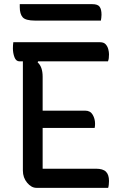

<svg xmlns="http://www.w3.org/2000/svg" viewBox="-20 -903 590 923"><path d="M155 0Q131 0 110.5 -24.5Q90 -49 90 -83V-608H74Q57 -608 49.5 -628Q42 -648 42 -671Q42 -678 42.5 -685.5Q43 -693 44 -700H461Q479 -700 488 -690Q497 -680 500.5 -666.5Q504 -653 504 -642Q504 -632 503 -623.5Q502 -615 499 -608H163L161 -603Q185 -582 185 -534V-371H390Q414 -371 425.5 -351.5Q437 -332 437 -308Q437 -302 436.5 -297Q436 -292 435 -288H185V-92H441Q475 -92 489.5 -77.5Q504 -63 504 -33Q504 -25 503 -15.5Q502 -6 500 0ZM75 -883H424Q450 -883 459 -870.5Q468 -858 468 -832Q468 -825 467 -817.5Q466 -810 465 -804H149Q103 -804 89 -820Q75 -836 75 -869Z"/></svg>

Font: Recursive Sn Csl St
Style: Regular
Weight: 400
Version: Version 1.079;hotconv 1.0.112;makeotfexe 2.5.65598; ttfautoh